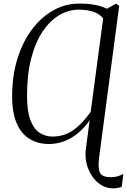

<svg xmlns="http://www.w3.org/2000/svg" viewBox="-20 -772 692 1044"><path d="M593 252Q551 252 514.5 222.8Q478 193.5 458.8 143.5Q439.5 93.5 447.5 32.5L467.5 -118Q425.5 -57.5 368.8 -23.2Q312 11 245 11Q187.5 11 142.2 -15.8Q97 -42.5 71.5 -100Q46 -157.5 46 -248.5Q46 -360.5 74.8 -452.8Q103.5 -545 154 -612.2Q204.5 -679.5 270.5 -716Q336.5 -752.5 411 -752.5Q460 -752.5 496.5 -745.5Q533 -738.5 561.5 -724.5L609 -751H614L628 -739.5L519 84Q511.5 142.5 523.5 167Q535.5 191.5 582.5 191.5Q604 191.5 621.2 186.2Q638.5 181 650.5 173.5L642 244Q634.5 247 621.8 249.5Q609 252 593 252ZM265 -29.5Q328 -29.5 376.5 -63Q425 -96.5 473 -163.5L541 -672Q520.5 -697.5 486.2 -708.5Q452 -719.5 408 -719.5Q353.5 -719.5 303 -690Q252.5 -660.5 212.8 -602Q173 -543.5 150 -455.8Q127 -368 127 -252Q127 -167 145.5 -118.5Q164 -70 195.5 -49.8Q227 -29.5 265 -29.5Z"/></svg>

Font: Merriweather 96pt Light
Style: Italic
Weight: 300
Italic angle: -7.8°
Version: Version 2.101